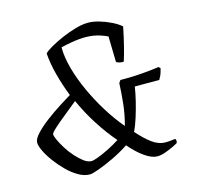

<svg xmlns="http://www.w3.org/2000/svg" viewBox="-105 -830 965 940"><g transform="rotate(-15 377.5 -360.0)"><path d="M238 0Q210 0 180.5 -17Q151 -34 124 -61Q97 -88 75 -118Q53 -148 40.5 -174.5Q28 -201 28 -217Q28 -236 52.5 -262Q77 -288 113 -315Q149 -342 185 -365Q221 -388 243 -401Q220 -460 205 -517Q190 -574 186 -627Q196 -638 223 -653.5Q250 -669 285.5 -684.5Q321 -700 356.5 -710Q392 -720 420 -720Q446 -720 476.5 -711Q507 -702 535.5 -688Q564 -674 582 -658Q572 -608 560.5 -562Q549 -516 540 -490Q515 -490 503 -499L500 -629Q464 -646 431 -651.5Q398 -657 358.5 -653.5Q319 -650 264 -637Q264 -588 280 -529.5Q296 -471 324 -409.5Q352 -348 388 -290Q424 -232 464 -185Q479 -240 484.5 -294Q490 -348 492 -395L501 -408H527Q571 -408 617 -412Q663 -416 698 -421L706 -413Q701 -391 695.5 -379Q690 -367 685 -359H561Q556 -326 546.5 -287Q537 -248 525 -210Q513 -172 500 -145Q536 -104 568.5 -80Q601 -56 636 -56Q644 -56 654.5 -56.5Q665 -57 685 -60Q692 -55 688 -39Q684 -36 665 -26.5Q646 -17 622 -8.5Q598 0 580 0Q553 0 518 -24Q483 -48 445 -92Q404 -65 360.5 -44.5Q317 -24 283.5 -12Q250 0 238 0ZM263 -61Q272 -61 296.5 -70Q321 -79 352 -94.5Q383 -110 411 -128Q369 -176 329.5 -237.5Q290 -299 260 -366Q230 -341 195.5 -313.5Q161 -286 137.5 -264.5Q114 -243 114 -236Q114 -227 123.5 -206.5Q133 -186 148.5 -161Q164 -136 184 -113.5Q204 -91 224 -76Q244 -61 263 -61Z"/></g></svg>

Font: Texturina Extralight
Style: Italic
Weight: 200
Italic angle: -11°
Designer: Guillermo Torres Carreño
Foundry: Omnibus-Type
Version: Version 1.002; ttfautohint (v1.8.3)